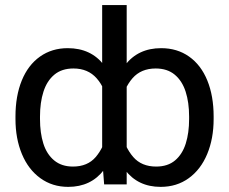

<svg xmlns="http://www.w3.org/2000/svg" viewBox="-20 -727 903 757"><path d="M613.3 9.8Q523.4 9.8 472.7 -57.6Q421.9 -125 411.1 -249V-278.3Q421.9 -403.3 473.1 -470.2Q524.4 -537.1 615.2 -537.1Q678.7 -537.1 725.6 -503.9Q772.5 -470.7 797.4 -409.7Q822.3 -348.6 822.3 -267.6V-257.8Q822.3 -180.7 796.9 -119.6Q771.5 -58.6 724.1 -24.4Q676.8 9.8 613.3 9.8ZM593.8 -457Q536.1 -457 502.4 -418.5Q468.8 -379.9 456.1 -316.4V-210.9Q472.7 -145.5 505.4 -107.9Q538.1 -70.3 595.7 -70.3Q641.6 -70.3 670.4 -94.7Q699.2 -119.1 712.4 -161.1Q725.6 -203.1 725.6 -257.8V-267.6Q725.6 -323.2 711.9 -365.7Q698.2 -408.2 668.9 -432.6Q639.6 -457 593.8 -457ZM382.8 -707H479.5V0H390.6L382.8 -100.6ZM247.1 -537.1Q338.9 -537.1 390.1 -470.2Q441.4 -403.3 452.1 -278.3V-249Q441.4 -125 390.1 -57.6Q338.9 9.8 249 9.8Q186.5 9.8 139.2 -24.4Q91.8 -58.6 66.4 -119.6Q41 -180.7 41 -257.8V-267.6Q41 -348.6 65.9 -409.7Q90.8 -470.7 137.7 -503.9Q184.6 -537.1 247.1 -537.1ZM267.6 -70.3Q325.2 -70.3 357.4 -107.9Q389.6 -145.5 406.2 -210.9V-316.4Q395.5 -378.9 361.3 -418Q327.1 -457 269.5 -457Q223.6 -457 194.3 -432.6Q165 -408.2 151.4 -365.7Q137.7 -323.2 137.7 -267.6V-257.8Q137.7 -203.1 150.9 -161.1Q164.1 -119.1 193.4 -94.7Q222.7 -70.3 267.6 -70.3Z"/></svg>

Font: Pretendard Std Variable
Style: Regular
Weight: 400
Designer: Base glyphs from Inter by Rasmus Andersson; Hangeul glyphs from Noto Sans CJK(Source Han Sans) by Jang Soo-young and Kan
Foundry: Kil Hyung-jin
Version: Version 1.309;Glyphs 3.2 (3225)